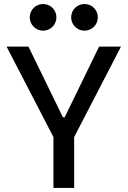

<svg xmlns="http://www.w3.org/2000/svg" viewBox="-20 -922 626 942"><path d="M242.2 0H343.8V-249.5L573.7 -693.4H466.3L297.4 -346.7H288.6L119.6 -693.4H12.2L242.2 -249.5ZM191.4 -771.5C227.5 -771.5 256.8 -800.8 256.8 -836.9C256.8 -873.5 227.5 -902.3 191.4 -902.3C155.3 -902.3 126 -873.5 126 -836.9C126 -800.8 155.3 -771.5 191.4 -771.5ZM394.5 -771.5C430.7 -771.5 460 -800.8 460 -836.9C460 -873.5 430.7 -902.3 394.5 -902.3C358.4 -902.3 329.1 -873.5 329.1 -836.9C329.1 -800.8 358.4 -771.5 394.5 -771.5Z"/></svg>

Font: Cascadia Code PL
Style: Regular
Weight: 400
Monospace: yes
Designer: Aaron Bell
Foundry: Saja Typeworks
Version: Version 2404.023